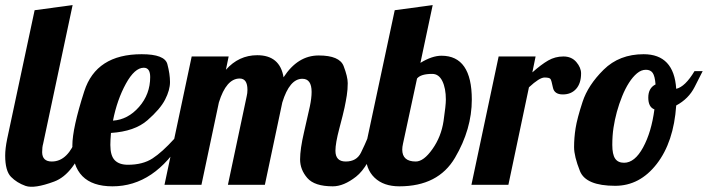

<svg xmlns="http://www.w3.org/2000/svg" viewBox="-28 -720 2757 748"><path d="M136.2 -127Q136.7 -90.8 173.8 -90.8Q206.1 -90.8 230.5 -115.2Q254.9 -139.6 267.1 -179.2H309.1Q260.7 -41.5 183.1 -12.7Q105.5 16.1 71.5 4.2Q37.6 -7.8 14.9 -31Q-7.8 -54.2 -7.8 -113.8Q-7.8 -141.1 0 -179.2L106.9 -680.2L254.9 -700.2L140.1 -160.2Q136.2 -147 136.2 -127Z M557.1 -419.9Q557.1 -456.1 532.2 -456.1Q496.6 -456.1 462.4 -393.8Q428.2 -331.5 412.1 -250Q470.2 -253.9 513.7 -303.5Q557.1 -353 557.1 -419.9ZM253.9 -152.8Q253.9 -220.2 300.3 -364.5Q346.7 -508.8 523.9 -508.8Q613.8 -508.8 624 -470.2Q634.3 -431.6 634.3 -400.4Q634.3 -369.1 615.2 -332Q596.2 -294.9 546.4 -251.5Q496.6 -208 404.3 -202.1Q401.9 -173.8 401.9 -155.3Q401.9 -113.3 419.2 -95.7Q436.5 -78.1 470.2 -78.1Q528.3 -78.1 566.2 -102.8Q604 -127.4 650.9 -179.2H685.1Q574.7 5.9 410.2 5.9Q253.9 5.9 253.9 -152.8Z M1278.8 -132.8Q1278.8 -90.8 1318.8 -90.8Q1361.3 -90.8 1378.2 -125.2Q1395 -159.7 1402.8 -179.2H1444.8Q1407.2 -69.3 1359.1 -31.7Q1311 5.9 1268.6 5.9Q1197.3 5.9 1169.2 -26.6Q1141.1 -59.1 1141.1 -99.1Q1141.1 -139.2 1156.5 -205.3Q1171.9 -271.5 1179 -304.7Q1186 -337.9 1186 -361.8Q1186 -413.1 1149.9 -413.1Q1100.1 -413.1 1071.8 -320.8L1003.9 0H859.9L933.1 -345.2Q936 -356.9 936 -370.1Q936 -414.1 905.8 -414.1Q853.5 -414.1 824.7 -320.8L756.8 0H612.8L718.8 -500H862.8L852.1 -448.2Q902.3 -504.9 974.1 -504.9Q1062.5 -504.9 1076.7 -418.9Q1131.8 -503.9 1213.4 -503.9Q1294.9 -503.9 1310.8 -462.4Q1326.7 -420.9 1326.7 -396Q1326.7 -371.1 1323 -347.9Q1319.3 -324.7 1314.2 -300.5Q1309.1 -276.4 1293.9 -219.2Q1278.8 -162.1 1278.8 -132.8Z M1539.1 -137.2Q1539.1 -90.8 1591.8 -90.8Q1622.6 -90.8 1656.7 -139.2Q1690.9 -187.5 1700 -248.5Q1709 -309.6 1709 -332Q1709 -376 1695.3 -404.1Q1681.6 -432.1 1655.8 -432.1Q1611.3 -432.1 1596.7 -414.1L1542 -160.2Q1539.1 -147.5 1539.1 -137.2ZM1691.9 -502.9Q1810.1 -502.9 1810.1 -332Q1810.1 -216.8 1744.6 -105.5Q1679.2 5.9 1527.8 5.9Q1466.3 5.9 1431.2 -27.8Q1396 -61.5 1396 -122.1Q1396 -154.3 1402.8 -179.2L1509.8 -680.2L1657.7 -700.2L1609.9 -475.1Q1655.3 -502.9 1691.9 -502.9Z M2235.8 -434.1Q2235.8 -395.5 2216.6 -373.8Q2197.3 -352.1 2164.6 -352.1Q2131.3 -352.1 2126 -379.2Q2120.6 -406.2 2116.7 -412.1Q2112.8 -418 2093.3 -418Q2073.7 -418 2032.7 -379.9L1952.6 0H1808.6L1914.6 -500H2058.6L2045.9 -438Q2080.6 -468.8 2107.7 -484.4Q2134.8 -500 2167 -500Q2198.7 -500 2217.3 -478.3Q2235.8 -456.5 2235.8 -434.1Z M2525.9 -391.1Q2523.4 -423.3 2514.9 -435.8Q2506.3 -448.2 2488.3 -448.2Q2470.2 -448.2 2453.6 -434.3Q2437 -420.4 2422.4 -397.5Q2407.7 -374.5 2395.8 -345Q2383.8 -315.4 2375.2 -284.2Q2366.7 -252.9 2362.1 -222.4Q2357.4 -191.9 2357.4 -155.3Q2357.4 -118.7 2368.4 -102.3Q2379.4 -85.9 2403.3 -85.9Q2444.8 -85.9 2477.3 -145.5Q2509.8 -205.1 2521.5 -293.9Q2497.6 -302.7 2497.6 -339.8Q2497.6 -377 2525.9 -391.1ZM2479.5 -508.8Q2597.7 -508.8 2606.4 -374Q2641.1 -381.8 2677.7 -442.9H2709.5Q2701.2 -426.8 2678 -380.9Q2654.8 -335 2606.4 -309.1Q2596.7 -166.5 2530.5 -81.3Q2464.4 3.9 2368.7 3.9Q2254.4 3.9 2231.4 -53.5Q2208.5 -110.8 2208.5 -147Q2208.5 -183.1 2214.4 -220.5Q2220.2 -257.8 2241.5 -323Q2262.7 -388.2 2323.7 -448.5Q2384.8 -508.8 2479.5 -508.8Z"/></svg>

Font: Lobster-Regular
Style: Regular
Weight: 400
Designer: Pablo Impallari
Foundry: Pablo Impallari
Version: Version 1.007; ttfautohint (v1.1) -l 8 -r 50 -G 50 -x 14 -D 